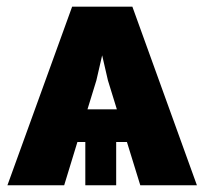

<svg xmlns="http://www.w3.org/2000/svg" viewBox="-20 -548 612 568"><path d="M355.5 -127.9H323.7V0H232.4V-127.9H209L169.9 0H2L193.4 -528.3H371.6L562.5 0H395ZM238.8 -224.6H325.7L299.3 -310.1L282.2 -384.3L265.1 -310.1Z"/></svg>

Font: Sadagaat-English
Style: Regular
Weight: 900
Designer: Ahmed alsheikh
Foundry: Ahmed alsheikh Design
Version: Version 2.137;January 17, 2018;FontCreator 11.0.0.2408 64-bi